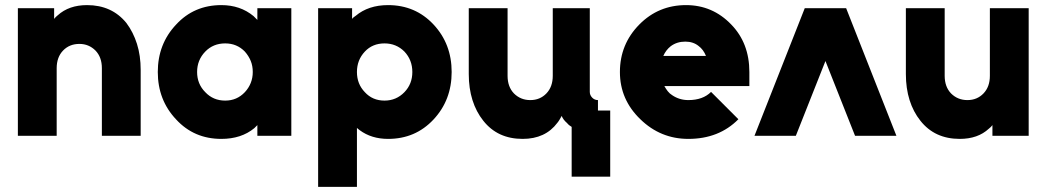

<svg xmlns="http://www.w3.org/2000/svg" viewBox="-20 -532 4099 752"><path d="M531 0V-258Q531 -314 516.5 -360Q502 -406 475 -442Q418 -512 321 -512Q250 -512 206 -472Q202 -469 198.5 -465.5Q195 -462 192 -458V-500H50V0H202V-265Q202 -308 227 -334Q252 -360 291 -360Q328 -360 354 -334Q379 -308 379 -265V0Z M988 -500V-454Q984 -458 980.5 -461.5Q977 -465 973 -469Q921 -512 847 -512Q740 -512 670 -436Q598 -360 598 -250Q598 -140 670 -64Q740 12 847 12Q925 12 976 -30Q979 -33 982 -36Q985 -39 988 -42V0H1121V-500ZM862 -362Q908 -362 939 -330Q954 -313 962 -293.5Q970 -274 970 -250Q970 -227 962 -207Q954 -187 939 -171Q908 -138 862 -138Q815 -138 784 -171Q752 -203 752 -250Q752 -297 784 -330Q815 -362 862 -362Z M1359 -500V-458Q1362 -462 1366 -465Q1370 -468 1373 -470Q1423 -512 1500 -512Q1607 -512 1678 -436Q1749 -360 1749 -250Q1749 -140 1678 -64Q1607 12 1500 12Q1435 12 1389 -22Q1385 -25 1382.5 -27Q1380 -29 1378 -31V200H1226V-500ZM1486 -138Q1532 -138 1564 -171Q1595 -203 1595 -250Q1595 -297 1564 -330Q1532 -362 1486 -362Q1439 -362 1409 -330Q1378 -297 1378 -250Q1378 -203 1409 -171Q1439 -138 1486 -138Z M1816 -500V-242Q1816 -186 1830.5 -140Q1845 -94 1873 -59Q1929 12 2027 12Q2116 12 2163 -51Q2168 -57 2172 -64Q2176 -71 2180 -78Q2183 -70 2188.5 -63Q2194 -56 2201 -50Q2205 -45 2209.5 -41.5Q2214 -38 2219 -35V160H2370V-99H2322V-140Q2309 -140 2300 -149Q2290 -159 2290 -172V-500H2145V-235Q2145 -192 2120 -166Q2095 -140 2057 -140Q2019 -140 1993 -166Q1968 -192 1968 -235V-500Z M2915 -195V-250Q2915 -363 2844 -436Q2771 -512 2667 -512Q2559 -512 2484 -436Q2408 -359 2408 -250Q2408 -142 2488 -65Q2567 12 2676 12Q2796 12 2872 -65L2765 -172Q2733 -140 2676 -140Q2641 -140 2613 -159Q2603 -165 2595.5 -174.5Q2588 -184 2582 -195ZM2664 -369Q2695 -369 2716 -352Q2735 -338 2745 -313H2578Q2588 -336 2607 -351Q2631 -369 2664 -369Z M2935 0 3132 -500H3294L3491 0H3329L3213 -293L3097 0Z M3528 -500V-242Q3528 -186 3542.5 -140Q3557 -94 3585 -59Q3641 12 3739 12Q3810 12 3853 -28Q3857 -31 3860.5 -34.5Q3864 -38 3867 -42V0H4009V-500H3857V-235Q3857 -192 3832 -166Q3807 -140 3769 -140Q3731 -140 3705 -166Q3680 -192 3680 -235V-500Z"/></svg>

Font: Unageo
Style: ExtraBold
Weight: 800
Designer: Richard Sepsi
Foundry: Richard Sepsi
Version: Version 2.000